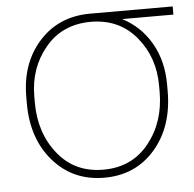

<svg xmlns="http://www.w3.org/2000/svg" viewBox="-44 -572 635 628"><g transform="rotate(-5 273.5 -258.5)"><path d="M68.8 -253.9Q68.8 -154.3 124.3 -85.2Q179.7 -16.1 273.4 -16.1Q367.2 -16.1 422.9 -85.4Q478.5 -154.8 478.5 -253.9V-274.4Q478.5 -367.7 422.6 -434.6Q366.7 -501.5 273.4 -501.5H272.9Q179.7 -501 124.3 -434.1Q68.8 -367.2 68.8 -274.4ZM545.4 -501.5H377Q437 -470.7 470.9 -411.9Q504.9 -353 504.9 -275.4V-254.4Q504.9 -137.2 440.9 -63.5Q377 10.3 274.4 10.3Q171.9 10.3 107.2 -63.5Q42.5 -137.2 42.5 -253.9V-274.4Q42.5 -385.3 106.4 -456.5Q170.4 -527.8 272.9 -528.3H545.4Z"/></g></svg>

Font: Roboto-Thin
Style: Regular
Weight: 250
Designer: Google
Version: Version 1.100141; 2013; ttfautohint (v0.94.14-c901) -l 8 -r 